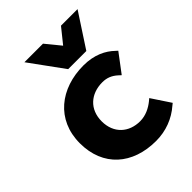

<svg xmlns="http://www.w3.org/2000/svg" viewBox="-210 -825 943 943"><g transform="rotate(-45 261.0 -353.5)"><path d="M314 12C383 12 445 -12 494 -55L504 -63L439 -161L427 -151C401 -130 367 -112 327 -112C250 -112 193 -162 193 -245C193 -329 251 -379 331 -379C362 -379 387 -369 411 -347L423 -336L496 -433L486 -442C451 -476 399 -503 324 -503C164 -503 41 -408 41 -245C41 -84 151 12 314 12ZM384 -543 499 -719H384L322 -642L259 -719H130L258 -543Z"/></g></svg>

Font: Falling Sky
Style: Bd+
Weight: 400
Designer: Paul D. Hunt
Foundry: Adobe Systems Incorporated
Version: Version 1.02